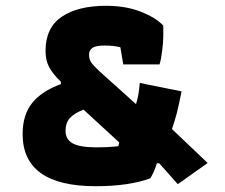

<svg xmlns="http://www.w3.org/2000/svg" viewBox="-20 -626 776 662"><path d="M58 -164Q58 -230 91 -271Q124 -312 190 -336V-344Q162 -371 149.5 -394.5Q137 -418 137 -451Q137 -530 192.5 -568Q248 -606 346 -606Q413 -606 464.5 -586Q516 -566 543 -538V-501Q543 -481 539 -449.5Q535 -418 530 -404H405L395 -463Q373 -469 340 -469Q311 -469 299 -461Q287 -453 287 -438Q287 -422 294 -411.5Q301 -401 321 -382L449 -267Q455 -287 457.5 -302.5Q460 -318 462 -340L606 -311Q596 -261 590 -237.5Q584 -214 573 -181L696 -64L593 9L529 -63H521Q511 -31 498 -11Q424 16 310 16Q58 16 58 -164ZM388 -122Q391 -130 391 -135L268 -248Q235 -235 220.5 -218.5Q206 -202 206 -175Q206 -145 231 -131.5Q256 -118 312 -118Q355 -118 388 -122Z"/></svg>

Font: Athiti
Style: Bold
Weight: 700
Designer: CadsonDemak Team
Foundry: CadsonDemak
Version: Version 1.033